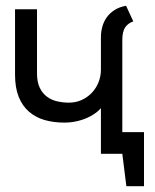

<svg xmlns="http://www.w3.org/2000/svg" viewBox="-20 -532 535 664"><path d="M382 -75V0H403L417 112H478V-75ZM329 0H403V-393Q403 -423 413 -437.5Q423 -452 441 -458L416 -512Q393 -508 376.5 -497.5Q360 -487 349.5 -472.5Q339 -458 334 -440Q329 -422 329 -404V-291Q329 -268 320.5 -247Q312 -226 297 -210.5Q282 -195 262 -186Q242 -177 218 -177Q198 -177 178 -181.5Q158 -186 142.5 -197.5Q127 -209 117.5 -228.5Q108 -248 108 -278V-500H32V-274Q32 -229 44.5 -197.5Q57 -166 80 -146Q103 -126 134 -117Q165 -108 203 -108Q227 -108 251 -114Q275 -120 295.5 -131.5Q316 -143 329 -158Z"/></svg>

Font: Advent Pro Medium
Style: Regular
Weight: 500
Designer: VivaRado, Andreas Kalpakidis
Foundry: VivaRado, Andreas Kalpakidis
Version: Version 3.000